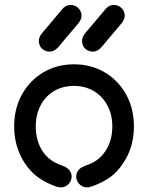

<svg xmlns="http://www.w3.org/2000/svg" viewBox="-20 -776 617 800"><path d="M213 1Q237 9 253.5 0Q270 -9 276 -26Q282 -43 274 -59.5Q266 -76 242 -85Q224 -91 209 -99Q194 -107 181.5 -118Q169 -129 158 -145Q144 -166 136.5 -192.5Q129 -219 129 -249Q129 -298 149 -336.5Q169 -375 205 -396.5Q241 -418 288 -418Q335 -418 371 -396.5Q407 -375 427.5 -336.5Q448 -298 448 -249Q448 -219 440.5 -193Q433 -167 419 -146Q402 -122 383 -108.5Q364 -95 334 -85Q310 -76 302 -59.5Q294 -43 300 -26Q306 -9 322.5 0Q339 9 362 1Q407 -15 438 -37Q469 -59 493 -96Q515 -128 526.5 -166.5Q538 -205 538 -249Q538 -324 505.5 -382.5Q473 -441 416.5 -474.5Q360 -508 288 -508Q217 -508 160.5 -474.5Q104 -441 71.5 -382.5Q39 -324 39 -249Q39 -204 51 -165Q63 -126 84 -95Q108 -59 139.5 -36.5Q171 -14 213 1ZM305 -677Q322 -697 319.5 -715.5Q317 -734 303.5 -745Q290 -756 271.5 -755.5Q253 -755 237 -735Q226 -722 213.5 -707Q201 -692 187 -675.5Q173 -659 156 -639Q140 -620 142 -601Q144 -582 157.5 -571Q171 -560 189.5 -561Q208 -562 224 -581Q235 -594 247.5 -609Q260 -624 274.5 -641Q289 -658 305 -677ZM485 -677Q502 -697 499.5 -715.5Q497 -734 483.5 -745Q470 -756 451.5 -755.5Q433 -755 417 -735Q406 -722 393.5 -707Q381 -692 367 -675.5Q353 -659 336 -639Q320 -620 322 -601Q324 -582 337.5 -571Q351 -560 369.5 -561Q388 -562 404 -581Q415 -594 427.5 -609Q440 -624 454.5 -641Q469 -658 485 -677Z"/></svg>

Font: Tilt Neon
Style: Regular
Weight: 400
Designer: Andy Clymer
Foundry: Andy Clymer
Version: Version 1.000